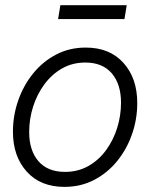

<svg xmlns="http://www.w3.org/2000/svg" viewBox="-20 -709 578 739"><path d="M228 10.3Q135.7 10.3 82.8 -48.6Q29.8 -107.4 29.8 -202.1Q29.8 -263.7 49.8 -321.5Q69.8 -379.4 106.9 -425.5Q144 -471.7 195.6 -498.8Q247.1 -525.9 310.1 -525.9Q402.3 -525.9 455.3 -466.8Q508.3 -407.7 508.3 -312.5Q508.3 -250.5 488.3 -192.9Q468.3 -135.3 431.2 -89.4Q394 -43.5 342.5 -16.6Q291 10.3 228 10.3ZM230 -47.4Q280.3 -47.4 320.3 -70.1Q360.4 -92.8 388.4 -131.3Q416.5 -169.9 431.2 -217.3Q445.8 -264.6 445.8 -313.5Q445.8 -385.3 410.2 -426.8Q374.5 -468.3 308.6 -468.3Q258.8 -468.3 219 -445.6Q179.2 -422.9 150.9 -384.5Q122.6 -346.2 107.4 -298.6Q92.3 -251 92.3 -200.7Q92.3 -129.9 127.9 -88.6Q163.6 -47.4 230 -47.4ZM467.8 -689 459 -635.7H203.6L212.4 -689Z"/></svg>

Font: Inter Display Light
Style: Italic
Weight: 300
Italic angle: -9.39999°
Designer: Rasmus Andersson
Foundry: rsms
Version: Version 4.000;git-a52131595